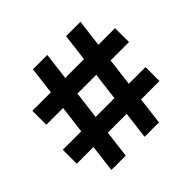

<svg xmlns="http://www.w3.org/2000/svg" viewBox="-170 -880 1061 1061"><g transform="rotate(-45 360.0 -350.0)"><path d="M130.9 0 217.9 -700H330.2L243.2 0ZM20.2 -159.9V-268.9H666.5V-159.9ZM390.5 0 476.9 -700H589.2L502.8 0ZM53.6 -431.1V-540.1H699.2L699.8 -431.1Z"/></g></svg>

Font: Montserrat Alternates Thin
Style: Regular
Weight: 100
Designer: Julieta Ulanovsky
Foundry: Julieta Ulanovsky
Version: Version 9.000